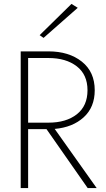

<svg xmlns="http://www.w3.org/2000/svg" viewBox="-20 -963 541 983"><path d="M378 -923 203 -769 183 -783 346 -943ZM124 -302V0H86V-700H228Q333 -700 399 -647.5Q465 -595 465 -501Q465 -414 408.5 -362.5Q352 -311 260 -303L475 0H429L218 -302ZM124 -335H228Q319 -335 373.5 -378Q428 -421 428 -501Q428 -581 373 -623.5Q318 -666 228 -666H124Z"/></svg>

Font: Renner
Style: Thin
Weight: 200
Version: Version 003.000 ; ttfautohint (v0.97) -l 8 -r 50 -G 200 -x 1